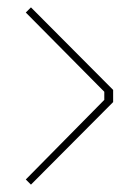

<svg xmlns="http://www.w3.org/2000/svg" viewBox="-20 -629 377 521"><path d="M64 -128 50 -142 263 -358V-380L50 -595L64 -609L287 -385V-352Z"/></svg>

Font: Tomorrow Thin
Style: Regular
Weight: 250
Designer: Tony de Marco, Monica Rizzolli
Foundry: Just in Type
Version: Version 2.002